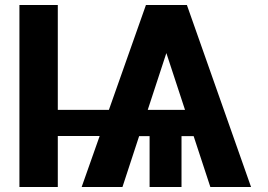

<svg xmlns="http://www.w3.org/2000/svg" viewBox="-20 -747 1071 767"><path d="M175.3 -308.1H481V-203.6H175.3ZM57.6 -727.1H210.9V0H57.6ZM657.2 -727.1 688 -667.5 469.2 0H306.2L563 -727.1ZM982.9 0H820.3L599.6 -671.9L632.3 -727.1H726.6ZM436.5 -308.1H830.1V-203.1H436.5ZM577.6 -257.3H705.1V0H577.6Z"/></svg>

Font: My Font
Style: Bold
Weight: 500
Designer: Rasmus Andersson
Foundry: rsms
Version: Version 0.001